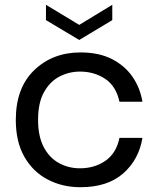

<svg xmlns="http://www.w3.org/2000/svg" viewBox="-20 -775 661 802"><path d="M46 0ZM46 0ZM316 7Q240 7 178.5 -25.5Q117 -58 81.5 -120.5Q46 -183 46 -274Q46 -408 123 -482Q200 -556 316 -556Q393 -556 447 -528.5Q501 -501 533 -455Q565 -409 575 -350H479Q465 -415 419.5 -445.5Q374 -476 314 -476Q269 -476 229 -455.5Q189 -435 164 -390.5Q139 -346 139 -274Q139 -206 162.5 -161Q186 -116 226 -94Q266 -72 314 -72Q375 -72 420.5 -103.5Q466 -135 479 -199H575Q560 -108 494.5 -50.5Q429 7 316 7ZM311 -608 172 -691V-755L311 -671L449 -755V-691Z"/></svg>

Font: Ulagadi Sans
Style: Regular
Weight: 400
Designer: Ninad Kale (Devanagari), Jonny Pinhorn (Latin)
Foundry: Indian Type Foundry
Version: Version 3.01;March 29, 2020;FontCreator 12.0.0.2522 64-bit; 